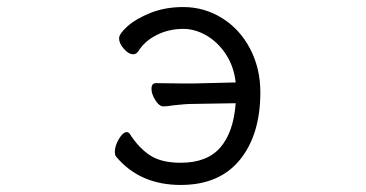

<svg xmlns="http://www.w3.org/2000/svg" viewBox="-20 -507 1040 545"><path d="M472 -208Q454 -205 444 -205Q432 -205 421 -222.5Q410 -240 410 -255Q410 -271 423 -271L504 -270H526L649 -273Q644 -318 621.5 -352.5Q599 -387 566.5 -406Q534 -425 500 -425Q459 -425 424.5 -407.5Q390 -390 373 -362Q367 -353 358 -353Q345 -353 331.5 -368.5Q318 -384 318 -398Q318 -411 342 -432.5Q366 -454 407.5 -470.5Q449 -487 500 -487Q560 -487 610.5 -455.5Q661 -424 690 -368.5Q719 -313 719 -245Q719 -125 661 -53.5Q603 18 493 18Q377 18 310 -62Q306 -66 306 -76Q306 -93 317.5 -112.5Q329 -132 340 -132Q345 -132 349 -126Q374 -87 406 -66Q438 -45 493 -45Q568 -45 605.5 -88.5Q643 -132 649 -214L527 -212Q506 -212 472 -208Z"/></svg>

Font: Fusion Kai T
Style: Regular
Weight: 400
Designer: Fontworks Inc.
Version: Version 24.134;May 13, 2024